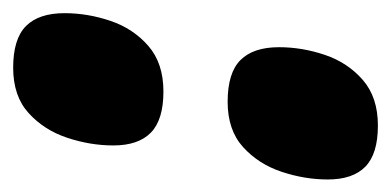

<svg xmlns="http://www.w3.org/2000/svg" viewBox="-190 -426 608 299"><g transform="rotate(90 114.5 -276.0)"><path d="M-15 -72Q-15 -108 -3 -143.5Q9 -179 36 -202.5Q63 -226 107 -226Q151 -226 171 -206.5Q191 -187 191 -148Q191 -112 179 -76Q167 -40 140.5 -16Q114 8 70 8Q25 8 5 -12Q-15 -32 -15 -72ZM38 -406Q38 -442 50 -477.5Q62 -513 89 -536.5Q116 -560 160 -560Q204 -560 224 -540.5Q244 -521 244 -482Q244 -446 232 -410Q220 -374 193.5 -350Q167 -326 123 -326Q78 -326 58 -346Q38 -366 38 -406Z"/></g></svg>

Font: Georama Semi Condensed Black
Style: Italic
Weight: 900
Width: 4
Italic angle: -9°
Designer: Jean-Baptiste Levee
Foundry: Production Type
Version: Version 1.000